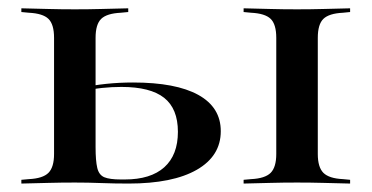

<svg xmlns="http://www.w3.org/2000/svg" viewBox="-20 -435 881 455"><path d="M634.7 -207.3V-345.2Q634.7 -377.4 621.4 -390.3Q608.1 -403.2 575 -404.8L557.3 -406.5V-415.3Q592.7 -414.5 621.4 -413.7Q650 -412.9 683.9 -412.9Q716.9 -412.9 746 -413.7Q775 -414.5 809.7 -415.3V-406.5L792.7 -404.8Q759.7 -403.2 746.4 -390.3Q733.1 -377.4 733.1 -345.2V-207.3ZM683.9 -2.4Q650 -2.4 621.4 -1.6Q592.7 -0.8 557.3 0V-8.9L575 -10.5Q608.1 -12.1 621.4 -25.4Q634.7 -38.7 634.7 -70.2V-207.3H733.1V-70.2Q733.1 -38.7 746.4 -25.4Q759.7 -12.1 792.7 -10.5L809.7 -8.9V0Q775 -0.8 746 -1.6Q716.9 -2.4 683.9 -2.4ZM108.1 -207.3V-345.2Q108.1 -377.4 94.8 -390.3Q81.5 -403.2 48.4 -404.8L30.6 -406.5V-415.3Q66.1 -414.5 95.2 -413.7Q124.2 -412.9 157.3 -412.9Q190.3 -412.9 219.4 -413.7Q248.4 -414.5 283.9 -415.3V-406.5L266.1 -404.8Q233.1 -403.2 219.8 -390.3Q206.5 -377.4 206.5 -345.2V-207.3ZM157.3 -2.4Q124.2 -2.4 95.2 -1.6Q66.1 -0.8 30.6 0V-8.9L48.4 -10.5Q81.5 -12.1 94.8 -25.4Q108.1 -38.7 108.1 -70.2V-207.3H206.5V-86.3Q206.5 -54 210.5 -37.1Q214.5 -20.2 227.4 -14.9Q240.3 -9.7 266.1 -9.7H275.8Q337.1 -9.7 369.4 -38.7Q401.6 -67.7 401.6 -122.6Q401.6 -177.4 369 -203.2Q336.3 -229 267.7 -229Q245.2 -229 221.8 -226.6Q198.4 -224.2 171.8 -217.7V-226.6Q200.8 -233.1 231.9 -236.3Q262.9 -239.5 295.2 -239.5Q396.8 -239.5 450 -210.1Q503.2 -180.6 503.2 -124.2Q503.2 -65.3 446.4 -32.7Q389.5 0 284.7 0Q250.8 0 219.8 -1.2Q188.7 -2.4 157.3 -2.4Z"/></svg>

Font: Playfair 144pt SemiExpanded SemiBold
Style: Regular
Weight: 600
Width: 6
Designer: Claus Eggers Sørensen
Foundry: Claus Eggers Sørensen
Version: Version 2.203